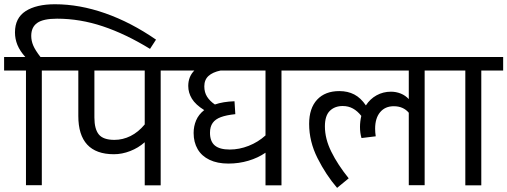

<svg xmlns="http://www.w3.org/2000/svg" viewBox="-27 -890 2436 922"><path d="M123 -717.8Q123 -694.3 132.6 -671.6Q142.1 -648.9 167.5 -616.2H281.2V-551.3H173.8V-0.5H97.7V-551.3H-7.3V-616.2H94.7Q68.4 -645.5 56.6 -674.3Q44.9 -703.1 44.9 -734.4Q44.9 -803.7 96.2 -836.7Q147.5 -869.6 236.8 -869.6Q354.5 -869.6 478.3 -826.2Q602.1 -782.7 722.2 -699.7L693.4 -655.3Q576.2 -727.1 466.6 -763.7Q356.9 -800.3 247.1 -800.3Q180.7 -800.3 151.9 -780Q123 -759.8 123 -717.8Z M849.6 -551.3H744.6V0H668V-207Q637.2 -179.7 598.1 -164.6Q559.1 -149.4 520 -149.4Q434.6 -149.4 391.8 -195.6Q349.1 -241.7 349.1 -333V-551.3H263.7V-616.2H849.6ZM668 -551.3H426.3V-325.7Q426.3 -270.5 447.5 -244.4Q468.8 -218.3 522.5 -218.3Q562.5 -218.3 599.9 -236.8Q637.2 -255.4 668 -292.5Z M1429.7 -551.3H1324.7V0H1248V-156.7Q1211.9 -131.8 1166 -118.2Q1120.1 -104.5 1069.8 -104.5Q1016.6 -104.5 979 -122.6Q941.4 -140.6 922.1 -173.8Q902.8 -207 902.8 -251.5Q902.8 -283.7 914.8 -312Q926.8 -340.3 953.6 -361.3Q912.1 -387.2 894.5 -416Q877 -444.8 877 -477.1Q877 -522 906.2 -551.3H835V-616.2H1429.7ZM1248 -551.3H1032.2Q994.1 -543.5 974.1 -525.1Q954.1 -506.8 954.1 -475.1Q954.1 -446.8 967.3 -425.8Q980.5 -404.8 1004.9 -388.2Q1043.9 -401.9 1099.1 -403.8L1103 -341.8Q1060.1 -337.4 1033.7 -327.6Q1007.3 -317.9 994.4 -299.8Q981.4 -281.7 981.4 -252.4Q981.4 -210.9 1004.6 -191.4Q1027.8 -171.9 1076.2 -171.9Q1122.1 -171.9 1167.2 -189.7Q1212.4 -207.5 1248 -239.7Z M2117.2 -551.3H2012.2V-0.5H1936V-348.6Q1909.7 -379.9 1863.8 -379.9Q1822.3 -379.9 1798.3 -351.1Q1774.4 -322.3 1774.4 -272Q1774.4 -254.4 1777.3 -235.4L1709 -227.1Q1701.7 -251 1701.7 -280.3Q1701.7 -306.6 1708 -333.5Q1689.5 -356.9 1667.7 -368.9Q1646 -380.9 1618.7 -380.9Q1580.6 -380.9 1556.9 -357.7Q1533.2 -334.5 1533.2 -283.2Q1533.2 -223.6 1564 -161.4Q1594.7 -99.1 1647.5 -33.7L1591.8 12.2Q1538.1 -50.3 1497.8 -130.4Q1457.5 -210.4 1457.5 -294.9Q1457.5 -370.1 1495.8 -411.4Q1534.2 -452.6 1602.5 -452.6Q1643.1 -452.6 1674.3 -436.3Q1705.6 -419.9 1730 -383.8Q1750 -415 1781.5 -432.4Q1813 -449.7 1850.6 -449.7Q1875 -449.7 1897.5 -440.7Q1919.9 -431.6 1936 -414.1V-551.3H1415V-616.2H2117.2Z M2389.2 -551.3H2284.2V0H2207.5V-551.3H2102.5V-616.2H2389.2Z"/></svg>

Font: Varta
Style: Regular
Weight: 400
Designer: Joana Correia, Viktoriya Grabowska, Eben Sorkin
Foundry: Sorkin Type
Version: Version 1.002; ttfautohint (v1.3) -l 8 -r 24 -G 200 -x 12 -H